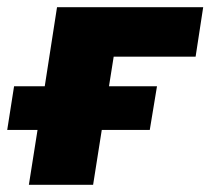

<svg xmlns="http://www.w3.org/2000/svg" viewBox="-31 -512 583 532"><path d="M49 0 73 -152H-11L8 -273H93L127 -492H532L511 -355H284L271 -273H404L384 -152H251L227 0Z"/></svg>

Font: Nunito Sans Black
Style: Italic
Weight: 900
Italic angle: -9°
Designer: Vernon Adams
Foundry: Vernon Adams
Version: Version 3.006; ttfautohint (v1.8.3)